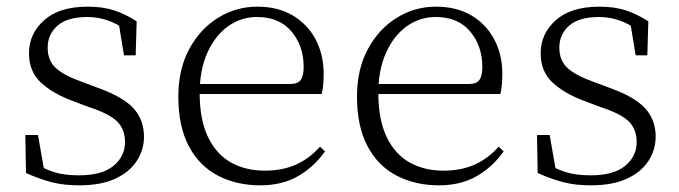

<svg xmlns="http://www.w3.org/2000/svg" viewBox="-20 -542 2038 576"><path d="M217 14Q171 14 134.5 4.5Q98 -5 58 -23L56 -137H94L115 -17L83 -18V-54Q110 -36 141 -26Q172 -16 217 -16Q286 -16 320.5 -44.5Q355 -73 355 -116Q355 -154 331.5 -177.5Q308 -201 246 -221L196 -240Q137 -262 102 -295Q67 -328 67 -382Q67 -441 112.5 -481.5Q158 -522 243 -522Q287 -522 320.5 -511.5Q354 -501 390 -478L387 -376H352L334 -485L361 -483V-450Q330 -472 301 -481.5Q272 -491 242 -491Q182 -491 152.5 -465Q123 -439 123 -399Q123 -360 148 -337.5Q173 -315 227 -296L275 -278Q350 -251 381 -216.5Q412 -182 412 -132Q412 -93 390.5 -59.5Q369 -26 326 -6Q283 14 217 14Z M761 14Q690 14 634 -15Q578 -44 546.5 -103.5Q515 -163 515 -252Q515 -334 547.5 -394.5Q580 -455 634 -488.5Q688 -522 752 -522Q814 -522 858.5 -495.5Q903 -469 927 -423.5Q951 -378 951 -320Q951 -283 945 -260H545V-290H850Q874 -290 882.5 -302.5Q891 -315 891 -341Q891 -404 854.5 -447.5Q818 -491 751 -491Q703 -491 664 -463Q625 -435 602 -383.5Q579 -332 579 -263Q579 -183 604 -131Q629 -79 673 -54.5Q717 -30 774 -30Q827 -30 867.5 -48Q908 -66 940 -102L955 -88Q922 -41 874 -13.5Q826 14 761 14Z M1297 14Q1226 14 1170 -15Q1114 -44 1082.5 -103.5Q1051 -163 1051 -252Q1051 -334 1083.5 -394.5Q1116 -455 1170 -488.5Q1224 -522 1288 -522Q1350 -522 1394.5 -495.5Q1439 -469 1463 -423.5Q1487 -378 1487 -320Q1487 -283 1481 -260H1081V-290H1386Q1410 -290 1418.5 -302.5Q1427 -315 1427 -341Q1427 -404 1390.5 -447.5Q1354 -491 1287 -491Q1239 -491 1200 -463Q1161 -435 1138 -383.5Q1115 -332 1115 -263Q1115 -183 1140 -131Q1165 -79 1209 -54.5Q1253 -30 1310 -30Q1363 -30 1403.5 -48Q1444 -66 1476 -102L1491 -88Q1458 -41 1410 -13.5Q1362 14 1297 14Z M1752 14Q1706 14 1669.5 4.5Q1633 -5 1593 -23L1591 -137H1629L1650 -17L1618 -18V-54Q1645 -36 1676 -26Q1707 -16 1752 -16Q1821 -16 1855.5 -44.5Q1890 -73 1890 -116Q1890 -154 1866.5 -177.5Q1843 -201 1781 -221L1731 -240Q1672 -262 1637 -295Q1602 -328 1602 -382Q1602 -441 1647.5 -481.5Q1693 -522 1778 -522Q1822 -522 1855.5 -511.5Q1889 -501 1925 -478L1922 -376H1887L1869 -485L1896 -483V-450Q1865 -472 1836 -481.5Q1807 -491 1777 -491Q1717 -491 1687.5 -465Q1658 -439 1658 -399Q1658 -360 1683 -337.5Q1708 -315 1762 -296L1810 -278Q1885 -251 1916 -216.5Q1947 -182 1947 -132Q1947 -93 1925.5 -59.5Q1904 -26 1861 -6Q1818 14 1752 14Z"/></svg>

Font: Noto Serif HK ExtraLight
Style: Regular
Weight: 200
Designer: Ryoko NISHIZUKA 西塚涼子 (kana & ideographs); Frank Grießhammer (Latin, Greek & Cyrillic); Wenlong ZHANG 张文龙 (bopomofo); San
Foundry: Adobe
Version: Version 2.002-H1;hotconv 1.1.0;makeotfexe 2.6.0